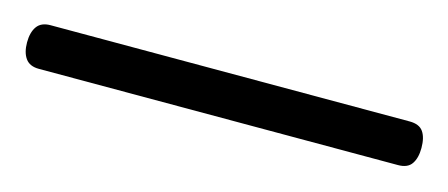

<svg xmlns="http://www.w3.org/2000/svg" viewBox="-24 10 516 221"><g transform="rotate(15 234.0 120.0)"><path d="M-1 119.5Q-1 107.5 4 100.5Q9 93.5 20 93.5H448Q459.5 93.5 464.2 100.2Q469 107 469 119.5Q469 131.5 464.2 138.5Q459.5 145.5 448 145.5H20Q9 145.5 4 138.5Q-1 131.5 -1 119.5Z"/></g></svg>

Font: Fraunces 24pt
Style: Regular
Weight: 400
Version: Version 1.000;[b76b70a41]